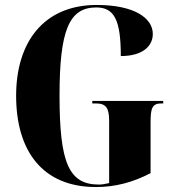

<svg xmlns="http://www.w3.org/2000/svg" viewBox="-20 -744 715 774"><path d="M367 10C445 10 516 -9 587 -46V-252C587 -308 594 -327 630 -327H638V-337H352V-327H367C408 -327 420 -308 420 -256V-6C404 -2 390 0 379 0C258 0 220 -86 220 -358C220 -621 258 -714 368 -714C441 -714 467 -663 467 -518C556 -518 596 -559 596 -607C596 -672 520 -724 370 -724C156 -724 45 -574 45 -358C45 -137 150 10 367 10Z"/></svg>

Font: Noto Serif Display ExtraCondensed Black
Style: Regular
Weight: 900
Width: 2
Designer: Monotype Design Team
Foundry: Monotype Imaging Inc.
Version: Version 2.009